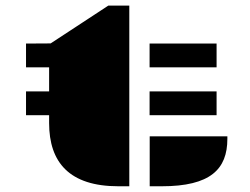

<svg xmlns="http://www.w3.org/2000/svg" viewBox="-20 -650 872 670"><path d="M70.8 -248H151.4V-220.7C151.4 -83 222.7 0 393.1 0H431.2V-630.4H357.9L156.7 -498.5L70.8 -498V-415H151.4V-331.1H70.8ZM502 -415H735.8V-498H502ZM502 -248H735.8V-331.1H502ZM502.4 0H544.4C714.4 0 773.4 -59.6 773.4 -165.5V-174.3H502.4Z"/></svg>

Font: Plaster
Style: Regular
Weight: 400
Designer: Eben Sorkin
Foundry: Eben Sorkin
Version: Version 1.007